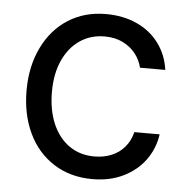

<svg xmlns="http://www.w3.org/2000/svg" viewBox="-45 -581 618 635"><g transform="rotate(5 264.5 -263.0)"><path d="M42 -262.7Q42 -342.8 72.3 -405.3Q102.5 -467.8 156.7 -502.4Q210.9 -537.1 282.2 -537.1Q338.9 -537.1 384.3 -516.6Q429.7 -496.1 458 -458Q486.3 -419.9 493.2 -370.1H409.2Q403.3 -395.5 386.7 -416.5Q370.1 -437.5 344.2 -450.2Q318.4 -462.9 284.2 -462.9Q237.3 -462.9 201.7 -438.5Q166 -414.1 146 -369.6Q126 -325.2 126 -265.6Q126 -205.1 145.5 -159.7Q165 -114.3 200.7 -89.4Q236.3 -64.5 284.2 -64.5Q315.4 -64.5 341.3 -75.2Q367.2 -85.9 384.8 -106.9Q402.3 -127.9 409.2 -156.2H493.2Q486.3 -108.4 459 -70.8Q431.6 -33.2 386.7 -11.2Q341.8 10.7 284.2 10.7Q210.9 10.7 155.8 -24.4Q100.6 -59.6 71.3 -121.6Q42 -183.6 42 -262.7Z"/></g></svg>

Font: Pretendard JP Variable
Style: Regular
Weight: 400
Designer: Base glyphs from Inter by Rasmus Andersson; Hangul glyphs from Noto Sans CJK(Source Han Sans) by Jang Soo-young and Kang
Foundry: Kil Hyung-jin
Version: Version 1.307;Glyphs 3.2 (3192)